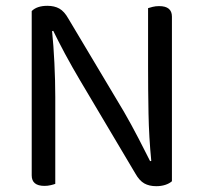

<svg xmlns="http://www.w3.org/2000/svg" viewBox="-20 -634 700 660"><path d="M133 5Q89 5 89 -31V-596Q107 -614 143 -614Q167 -614 184 -604.5Q201 -595 215 -570L406 -250Q418 -229 431 -205.5Q444 -182 456 -158.5Q468 -135 478.5 -114.5Q489 -94 496 -80L500 -81Q492 -162 490.5 -244Q489 -326 489 -404V-606Q495 -608 505 -610.5Q515 -613 527 -613Q571 -613 571 -577V-11Q562 -3 548 1.5Q534 6 517 6Q493 6 476 -3.5Q459 -13 445 -38L255 -358Q243 -378 229.5 -402Q216 -426 203.5 -449Q191 -472 180.5 -493Q170 -514 163 -528L159 -527Q164 -479 167 -417.5Q170 -356 170 -301V-2Q165 0 154.5 2.5Q144 5 133 5Z"/></svg>

Font: Baloo 2
Style: Regular
Weight: 400
Designer: Sarang Kulkarni and Ek Type
Foundry: Ek Type
Version: Version 1.640;hotconv 1.0.111;makeotfexe 2.5.65597; ttfautoh